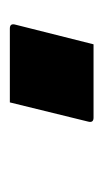

<svg xmlns="http://www.w3.org/2000/svg" viewBox="70 -279 210 390"><g transform="rotate(90 175.0 -84.0)"><path d="M188 1H38Q27 1 30 -10L70 -169H219Q230 -169 227 -158Z"/></g></svg>

Font: Recursive Sn Lnr St SmB
Style: Italic
Weight: 600
Italic angle: -15°
Version: Version 1.079;hotconv 1.0.112;makeotfexe 2.5.65598; ttfautoh